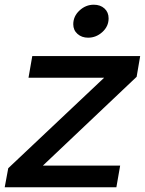

<svg xmlns="http://www.w3.org/2000/svg" viewBox="-37 -795 615 815"><path d="M457 0H-17L-2 -81L405 -465H84L100 -557H558L543 -469L145 -92H473ZM274 -692Q274 -726 300.5 -750.5Q327 -775 361 -775Q389 -775 406.5 -759Q424 -743 424 -717Q424 -683 397.5 -659Q371 -635 337 -635Q310 -635 292 -651Q274 -667 274 -692Z"/></svg>

Font: Open Sauce One Medium Italic
Style: Regular
Weight: 500
Italic angle: -10°
Designer: Alfredo Marco Pradil
Foundry: Creative Sauce Fz LLC
Version: Version 1.477